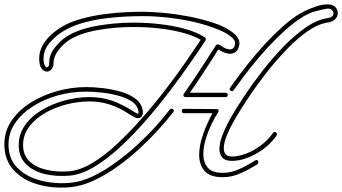

<svg xmlns="http://www.w3.org/2000/svg" viewBox="-41 -809 1572 882"><path d="M1025 -70Q993 -70 980 -85.5Q967 -101 967 -124Q967 -151 978.5 -182Q990 -213 1004 -240Q1018 -267 1026 -280Q1048 -318 1084 -372Q1120 -426 1165.5 -484.5Q1211 -543 1262 -595.5Q1313 -648 1364.5 -683.5Q1416 -719 1465 -726Q1491 -730 1491 -748Q1491 -757 1482.5 -764Q1474 -771 1459 -769Q1441 -766 1407 -757Q1373 -748 1335 -722Q1270 -678 1192 -594Q1114 -510 1032 -394Q1029 -390 1025 -390Q1019 -390 1015.5 -395Q1012 -400 1016 -406Q1098 -522 1177 -607.5Q1256 -693 1323 -738Q1332 -744 1356 -756.5Q1380 -769 1409.5 -779Q1439 -789 1464 -789Q1481 -789 1493.5 -781.5Q1506 -774 1510 -755Q1513 -739 1502 -724.5Q1491 -710 1467 -706Q1422 -700 1373 -666Q1324 -632 1275 -581Q1226 -530 1181.5 -473Q1137 -416 1101.5 -362.5Q1066 -309 1043 -270Q1037 -260 1023.5 -235Q1010 -210 998.5 -180.5Q987 -151 987 -127Q987 -111 995.5 -100.5Q1004 -90 1025 -90Q1053 -90 1087.5 -102.5Q1122 -115 1155.5 -139.5Q1189 -164 1214 -199Q1217 -203 1221 -203Q1226 -203 1229.5 -197.5Q1233 -192 1230 -187Q1204 -150 1168.5 -124Q1133 -98 1095.5 -84Q1058 -70 1025 -70ZM282 51Q201 58 132 38Q63 18 21 -28.5Q-21 -75 -21 -146Q-21 -206 12 -254.5Q45 -303 100 -337.5Q155 -372 221.5 -390.5Q288 -409 355 -409Q390 -409 432.5 -404Q475 -399 515 -387.5Q555 -376 582.5 -354.5Q610 -333 615 -300Q617 -286 611 -276Q605 -266 593 -266Q585 -266 578 -270Q561 -279 545 -289.5Q529 -300 511 -309Q486 -322 450.5 -332.5Q415 -343 369 -343Q317 -343 263 -329Q209 -315 164.5 -289Q120 -263 92.5 -226Q65 -189 65 -143Q65 -95 95.5 -67Q126 -39 174.5 -28.5Q223 -18 277 -22Q328 -27 384.5 -61Q441 -95 499 -149.5Q557 -204 613.5 -268.5Q670 -333 721 -399.5Q772 -466 813 -525.5Q854 -585 881 -626Q847 -646 797.5 -659Q748 -672 690 -678.5Q632 -685 572 -685Q484 -685 403 -670Q322 -655 274 -623Q249 -606 227 -577.5Q205 -549 205 -520Q205 -501 195.5 -490.5Q186 -480 174 -480Q161 -480 150 -494.5Q139 -509 139 -540Q139 -572 154.5 -600Q170 -628 194.5 -650Q219 -672 245 -687Q285 -710 335.5 -723.5Q386 -737 438.5 -744Q491 -751 537.5 -753Q584 -755 615 -755Q654 -755 709 -750Q764 -745 822.5 -734Q881 -723 934 -706Q987 -689 1021 -665Q1037 -654 1048 -640Q1059 -626 1059 -609Q1059 -606 1058.5 -603Q1058 -600 1057 -597Q1052 -578 1041 -570Q1030 -562 1016 -562Q1003 -562 988.5 -568Q974 -574 962 -582Q953 -567 931 -533Q909 -499 882.5 -458.5Q856 -418 831 -383H995Q1005 -383 1005 -373Q1005 -363 995 -363H812Q805 -363 802.5 -368Q800 -373 804 -379Q826 -410 851.5 -448Q877 -486 899.5 -521Q922 -556 936.5 -578.5Q951 -601 951 -601Q954 -605 959 -605Q967 -605 980.5 -595Q994 -585 1009 -583Q1011 -583 1012.5 -582.5Q1014 -582 1015 -582Q1033 -582 1038 -602Q1043 -619 1027 -634.5Q1011 -650 986.5 -662Q962 -674 939 -682Q916 -690 906 -693Q842 -713 763 -724Q684 -735 615 -735Q583 -735 537.5 -733Q492 -731 441.5 -724.5Q391 -718 342 -704.5Q293 -691 255 -669Q217 -647 188 -613.5Q159 -580 159 -540Q159 -519 164 -509.5Q169 -500 174 -500Q185 -500 185 -520Q185 -558 210.5 -590Q236 -622 262 -639Q313 -673 397.5 -689Q482 -705 573 -705Q637 -705 699 -697.5Q761 -690 813.5 -675Q866 -660 900 -637Q904 -636 904.5 -631.5Q905 -627 903 -623Q875 -580 832.5 -519Q790 -458 738.5 -390Q687 -322 629 -255.5Q571 -189 510.5 -133Q450 -77 391 -42Q332 -7 278 -2Q216 3 163 -10Q110 -23 77.5 -56Q45 -89 45 -142Q45 -193 74 -234Q103 -275 151 -303.5Q199 -332 256 -347.5Q313 -363 369 -363Q427 -363 475 -346Q523 -329 572 -297Q577 -294 582 -291Q587 -288 592 -286Q595 -286 595 -291Q595 -296 595 -297Q591 -325 565 -342.5Q539 -360 501 -370Q463 -380 423.5 -384Q384 -388 353 -388Q287 -388 224 -370.5Q161 -353 110 -320.5Q59 -288 28.5 -243.5Q-2 -199 -2 -145Q-2 -80 38 -39Q78 2 142.5 19.5Q207 37 280 31Q331 27 385 1Q439 -25 492 -63.5Q545 -102 592.5 -146Q640 -190 677.5 -232Q715 -274 739 -306Q742 -310 747 -310Q752 -310 756 -305Q760 -300 755 -294Q731 -263 692.5 -220Q654 -177 605.5 -131.5Q557 -86 502.5 -46.5Q448 -7 391.5 19.5Q335 46 282 51ZM983 5Q922 5 898 -24.5Q874 -54 874 -97Q874 -130 884 -166Q894 -202 908.5 -234.5Q923 -267 935 -289H804Q794 -289 794 -299Q794 -309 804 -309L953 -308Q961 -308 963 -303.5Q965 -299 961 -293Q948 -274 932 -241Q916 -208 904.5 -171Q893 -134 893 -101Q893 -64 912.5 -39.5Q932 -15 983 -15Q1020 -15 1058 -32Q1096 -49 1131 -72Q1135 -74 1136 -74Q1141 -74 1143.5 -70.5Q1146 -67 1146 -63Q1146 -58 1142 -55Q1106 -32 1065 -13.5Q1024 5 983 5Z"/></svg>

Font: Neonderthaw
Style: Regular
Weight: 400
Designer: Robert E. Leuschke
Foundry: Robert E. Leuschke
Version: Version 1.010; ttfautohint (v1.8.3)